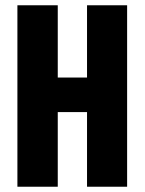

<svg xmlns="http://www.w3.org/2000/svg" viewBox="-20 -708 548 728"><path d="M46 0V-688H199V-414H310V-688H462V0H310V-283H199V0Z"/></svg>

Font: Archivo ExtraCondensed ExtraBold
Style: Regular
Weight: 800
Width: 2
Designer: Hector Gatti
Foundry: Omnibus-Type
Version: Version 2.001